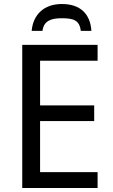

<svg xmlns="http://www.w3.org/2000/svg" viewBox="-20 -938 563 958"><path d="M289 -918C198 -918 145 -864 138 -784H192C198 -836 239 -847 287 -847C344 -847 377 -839 383 -784H436C431 -866 383 -918 289 -918ZM467 0V-79H180V-334H450V-412H180V-635H467V-714H91V0Z"/></svg>

Font: Noto Sans Thai
Style: Regular
Weight: 400
Designer: Monotype Design Team
Foundry: Monotype Imaging Inc.
Version: Version 1.901